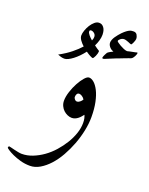

<svg xmlns="http://www.w3.org/2000/svg" viewBox="-212 -691 828 1068"><g transform="rotate(20 201.5 -157.0)"><path d="M331.1 -79.1Q331.1 -40.5 322.3 2.2Q313.5 44.9 297.9 86.2Q282.2 127.4 261 165Q239.7 202.6 214.1 230.7Q188.5 258.8 159.9 275.6Q131.3 292.5 101.6 292.5Q71.8 292.5 44.7 284.9Q17.6 277.3 -2.9 267.8Q-23.4 258.3 -35.9 249.8Q-48.3 241.2 -48.3 239.3Q-48.3 236.3 -46.6 233.2Q-44.9 230 -43 230Q-41 230 -31.5 232.4Q-22 234.9 -9.8 237.8Q2.4 240.7 15.1 243.2Q27.8 245.6 36.1 245.6Q67.9 245.6 99.6 233.2Q131.3 220.7 160.6 200Q189.9 179.2 214.8 151.1Q239.7 123 258.5 92.3Q277.3 61.5 288.1 29.5Q298.8 -2.4 298.8 -32.2Q298.8 -47.9 296.4 -58.6Q293.9 -69.3 290 -78.1Q285.2 -71.8 278.8 -64.5Q272.5 -57.1 264.6 -51Q256.8 -44.9 247.8 -41.3Q238.8 -37.6 228.5 -37.6Q216.3 -37.6 203.4 -43.2Q190.4 -48.8 179.9 -58.6Q169.4 -68.4 162.8 -82.5Q156.2 -96.7 156.2 -112.8Q156.2 -137.7 165.8 -167Q175.3 -196.3 189.2 -221.9Q203.1 -247.6 218 -264.6Q232.9 -281.7 244.1 -281.7Q258.3 -281.7 273.4 -268.8Q288.6 -255.9 301.8 -230.2Q314.9 -204.6 323 -166.5Q331.1 -128.4 331.1 -79.1ZM255.9 -156.2Q249 -167 239.5 -172.6Q230 -178.2 223.6 -178.2Q214.4 -178.2 210 -170.7Q205.6 -163.1 205.6 -152.3Q205.6 -147.5 211.4 -140.1Q217.3 -132.8 226.1 -132.8Q232.9 -132.8 242.4 -140.1Q252 -147.5 255.9 -156.2ZM191.9 -586.9Q205.1 -586.9 213.4 -580.1Q221.7 -573.2 225.8 -564Q230 -554.7 231.2 -545.2Q232.4 -535.6 232.4 -530.8Q232.4 -514.2 227.3 -496.3Q222.2 -478.5 213.4 -460.9Q222.7 -454.1 230.2 -448.7Q237.8 -443.4 242.7 -440.9Q245.1 -439 245.1 -435.5Q245.1 -430.7 242.9 -422.9Q240.7 -415 237.5 -408Q234.4 -400.9 230.7 -395.5Q227.1 -390.1 225.1 -390.1Q220.7 -390.1 209 -396.2Q197.3 -402.3 182.6 -412.6Q169.4 -395.5 155.3 -381.1Q141.1 -366.7 127 -356Q112.8 -345.2 100.1 -339.1Q87.4 -333 78.1 -333Q67.9 -333 57.1 -335.9Q46.4 -338.9 38.1 -342.8Q78.6 -364.7 107.9 -388.4Q137.2 -412.1 156.2 -433.6Q142.1 -446.3 132.3 -460.2Q122.6 -474.1 122.6 -486.8Q122.6 -500 128.7 -517.6Q134.8 -535.2 144.5 -550.5Q154.3 -565.9 166.7 -576.4Q179.2 -586.9 191.9 -586.9ZM156.2 -523.4Q156.2 -514.6 165.8 -503.2Q175.3 -491.7 188 -481Q193.8 -494.1 193.4 -503.4Q193.4 -516.1 184.1 -523.9Q174.8 -531.7 165.5 -531.7Q156.2 -531.7 156.2 -523.4ZM450.2 -500.5Q450.2 -498.5 448.5 -492.9Q446.8 -487.3 443.6 -481.2Q440.4 -475.1 435.8 -469.5Q431.2 -463.9 425.3 -461.9Q421.4 -460.4 413.6 -457.8Q405.8 -455.1 395 -450.9Q384.3 -446.8 371.6 -441.7Q358.9 -436.5 346.2 -432.1Q314.9 -419.9 300 -413.1Q285.2 -406.2 280.3 -406.2Q275.4 -406.2 274.9 -411.1Q274.9 -413.6 276.9 -418.5Q278.8 -423.3 281.2 -428.5Q283.7 -433.6 286.4 -438.2Q289.1 -442.9 290 -444.8Q292 -446.8 296.1 -449.7Q300.3 -452.6 305.2 -455.3Q310.1 -458 314.5 -460Q318.8 -461.9 321.3 -463.4Q316.4 -464.8 310.3 -468.3Q304.2 -471.7 299.1 -477.1Q293.9 -482.4 290.3 -489.3Q286.6 -496.1 286.6 -504.9Q286.6 -512.7 290.3 -522Q293.9 -531.2 300 -540.3Q306.2 -549.3 313.5 -558.3Q320.8 -567.4 328.1 -574.7Q340.3 -586.9 349.4 -593.5Q358.4 -600.1 365 -603Q371.6 -606 377.2 -606.7Q382.8 -607.4 389.2 -607.4Q403.3 -607.4 409.9 -596.2Q416.5 -585 416.5 -572.3Q416.5 -569.3 414.6 -563Q412.6 -556.6 409.9 -550.3Q407.2 -543.9 404.3 -539.3Q401.4 -534.7 399.4 -534.7Q397 -534.7 391.8 -537.1Q386.7 -539.6 380.4 -542Q374 -544.4 366.9 -546.6Q359.9 -548.8 354.5 -548.8Q343.8 -548.8 333.7 -541.3Q323.7 -533.7 323.7 -526.9Q323.7 -524.9 330.8 -519.5Q337.9 -514.2 348.4 -508.1Q358.9 -502 370.6 -497.1Q382.3 -492.2 391.6 -491.7Q399.4 -493.7 408.2 -495.6Q417 -497.6 425 -499Q433.1 -500.5 438.7 -501.7Q444.3 -502.9 446.3 -503.9Q447.8 -503.9 449 -503.4Q450.2 -502.9 450.2 -500.5Z"/></g></svg>

Font: Kitab
Style: Regular
Weight: 400
Designer: SIL International
Foundry: Khaled Hosny
Version: Version 1.000